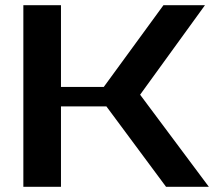

<svg xmlns="http://www.w3.org/2000/svg" viewBox="-20 -720 835 740"><path d="M520 -355 785 0H620L390 -310H215V0H70V-700H215V-385H380L610 -700H770Z"/></svg>

Font: Prosto One
Style: Regular
Weight: 400
Designer: Pavel Emelyanov and Jovanny lemonad
Foundry: Pavel Emelyanov and Jovanny Lemonad
Version: Version 1.001